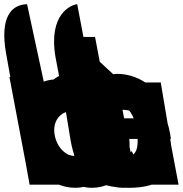

<svg xmlns="http://www.w3.org/2000/svg" viewBox="-87 -880 871 915"><path d="M526 -243C502 -386 393 -502 265 -502C206 -502 161 -479 133 -438L42 -860C-34 -858 -87 -797 -59 -631L54 0H203L192 -58H194C234 -16 291 15 351 15C479 15 550 -100 526 -243ZM365 -243C374 -180 340 -136 278 -136C219 -136 170 -180 161 -243C152 -306 192 -351 248 -351C305 -351 356 -306 365 -243Z M55 0C96 -1 195 -42 155 -270C156 -282 146 -374 225 -374C275 -374 309 -346 309 -346L344 -496C344 -496 298 -528 242 -528C156 -528 125 -439 125 -439H123L109 -513H-42Z M11 -243C35 -100 144 15 272 15C332 15 378 -13 405 -52H407L415 1H565L467 -513L284 -682L341 -438C297 -479 244 -502 185 -502C57 -502 -13 -386 11 -243ZM173 -240C163 -305 202 -351 259 -351C315 -351 367 -305 377 -240C387 -176 351 -130 292 -130C230 -130 183 -176 173 -240Z M355 -487H204L249 -214C276 -50 361 15 525 15C689 15 752 -50 725 -214L679 -487H528L564 -260C579 -166 561 -129 498 -129C435 -129 406 -166 391 -260Z M494 -357C539 -357 570 -336 570 -336L600 -454C600 -454 541 -502 444 -502C317 -502 221 -386 245 -242C269 -99 404 15 531 15C628 15 669 -31 669 -31L596 -152C596 -152 570 -130 525 -130C468 -130 414 -180 405 -244C396 -307 437 -357 494 -357Z M293 0H444L389 -290C379 -341 415 -390 460 -390C509 -390 548 -341 558 -290L613 0H764L700 -338C673 -481 552 -528 472 -528C424 -528 386 -499 359 -459H357L281 -860C255 -858 141 -816 178 -605Z M251 -513H188L213 -378H276L314 -181C331 -90 379 15 500 15C562 15 605 -17 605 -17L541 -160C541 -160 526 -144 506 -144C482 -144 468 -167 459 -215L428 -378C535 -379 499 -459 494 -513H402L366 -704H215Z M727 -218C727 -224 725 -234 724 -241C694 -414 577 -502 444 -502C311 -502 223 -386 247 -243C271 -101 398 15 531 15C628 15 702 -22 733 -119L616 -175C584 -135 564 -126 515 -126C477 -126 417 -150 409 -218ZM395 -316C393 -357 418 -387 470 -387C514 -387 550 -363 562 -316Z"/></svg>

Font: Poland Can Into
Style: Bold
Weight: 700
Foundry: Cannot Into Space Fonts
Version: Version 0.99